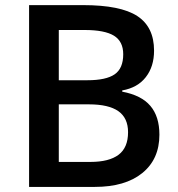

<svg xmlns="http://www.w3.org/2000/svg" viewBox="-20 -734 700 754"><path d="M94.2 -713.9H306.2Q453.6 -713.9 519.3 -670.9Q585 -627.9 585 -535.2Q585 -472.7 552.7 -431.2Q520.5 -389.6 460 -378.9V-374Q535.2 -359.9 570.6 -318.1Q606 -276.4 606 -205.1Q606 -108.9 538.8 -54.4Q471.7 0 352.1 0H94.2ZM210.9 -418.9H323.2Q396.5 -418.9 430.2 -442.1Q463.9 -465.3 463.9 -521Q463.9 -571.3 427.5 -593.8Q391.1 -616.2 312 -616.2H210.9ZM210.9 -324.2V-98.1H335Q408.2 -98.1 445.6 -126.2Q482.9 -154.3 482.9 -214.8Q482.9 -270.5 444.8 -297.4Q406.7 -324.2 329.1 -324.2Z"/></svg>

Font: f2_25842          
Style: Regular
Weight: 600
Foundry: Ascender Corporation
Version: Version 1.10